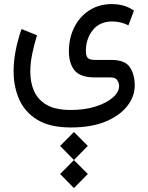

<svg xmlns="http://www.w3.org/2000/svg" viewBox="-20 -394 746 965"><path d="M351.6 269.5 421.4 339.4 351.6 410.2 282.2 339.4ZM351.6 410.6 421.4 480.5 351.6 551.3 282.2 480.5ZM336.4 246.6Q231 246.6 167.7 208Q104.5 169.4 76.4 105.2Q48.3 41 48.3 -35.6Q48.3 -87.4 59.1 -141.8Q69.8 -196.3 88.4 -248L166 -216.8Q151.9 -171.9 142.1 -124.5Q132.3 -77.1 132.3 -32.7Q132.3 20 151.1 63.5Q169.9 106.9 214.4 132.8Q258.8 158.7 336.4 158.7Q405.8 158.7 460.4 141.4Q515.1 124 546.9 96.4Q578.6 68.8 578.6 38.1Q578.6 22.5 569.3 8.8Q560.1 -4.9 535.6 -4.9H456.5Q384.3 -4.9 355.2 -39.8Q326.2 -74.7 326.2 -136.7Q326.2 -201.2 352.5 -255.1Q378.9 -309.1 427.7 -341.3Q476.6 -373.5 543.5 -373.5Q568.8 -373.5 596.9 -366.7Q625 -359.9 653.3 -340.8L625.5 -266.6Q586.9 -286.1 543.5 -286.1Q481.4 -286.1 446.5 -242.7Q411.6 -199.2 411.6 -136.7Q411.6 -113.8 420.9 -103.3Q430.2 -92.8 458.5 -92.8H540.5Q607.9 -92.8 632.6 -56.4Q657.2 -20 657.2 36.1Q657.2 90.3 620.1 138.4Q583 186.5 511.5 216.6Q439.9 246.6 336.4 246.6Z"/></svg>

Font: Vazirmatn FD
Style: Regular
Weight: 400
Designer: Saber Rastikerdar
Foundry: Saber Rastikerdar
Version: Version 33.001